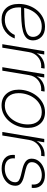

<svg xmlns="http://www.w3.org/2000/svg" viewBox="874 -1438 574 2361"><g transform="rotate(90 1160.5 -258.0)"><path d="M221.2 9.3Q133.8 9.3 81.3 -45.4Q28.8 -100.1 28.8 -203.1Q28.8 -267.6 49.6 -325.4Q70.3 -383.3 107.7 -428.2Q145 -473.1 196.3 -499Q247.6 -524.9 309.1 -524.9Q389.6 -524.9 433.3 -482.2Q477.1 -439.5 477.1 -377.9Q477.1 -328.1 448.5 -298.6Q419.9 -269 366.5 -254.4Q313 -239.7 238.5 -235.1Q164.1 -230.5 72.3 -230.5Q71.3 -215.8 71.3 -201.2Q71.3 -125.5 108.4 -78.1Q145.5 -30.8 223.1 -30.8Q288.6 -30.8 337.9 -64.7Q387.2 -98.6 410.2 -152.8H453.6Q428.2 -82 366.7 -36.4Q305.2 9.3 221.2 9.3ZM78.1 -268.6Q194.3 -269 273.7 -276.1Q353 -283.2 393.6 -306.2Q434.1 -329.1 434.1 -377.9Q434.1 -421.9 402.1 -453.4Q370.1 -484.9 306.2 -484.9Q244.6 -484.9 197.5 -455.1Q150.4 -425.3 119.9 -376.2Q89.4 -327.1 78.1 -268.6Z M523.9 0 609.4 -515.6H650.9L635.7 -424.3H636.7Q661.1 -468.3 706.1 -494.1Q751 -520 804.2 -520Q811 -520 814.9 -519.8Q818.8 -519.5 823.7 -519L816.4 -476.6Q813 -477.1 806.9 -477.8Q800.8 -478.5 792 -478.5Q729.5 -478.5 680.9 -437.5Q632.3 -396.5 621.1 -327.1L566.9 0Z M806.6 0 892.1 -515.6H933.6L918.5 -424.3H919.4Q943.8 -468.3 988.8 -494.1Q1033.7 -520 1086.9 -520Q1093.8 -520 1097.7 -519.8Q1101.6 -519.5 1106.4 -519L1099.1 -476.6Q1095.7 -477.1 1089.6 -477.8Q1083.5 -478.5 1074.7 -478.5Q1012.2 -478.5 963.6 -437.5Q915 -396.5 903.8 -327.1L849.6 0Z M1276.4 9.3Q1186.5 9.3 1134.8 -49.1Q1083 -107.4 1083 -201.2Q1083 -262.2 1103.3 -320.1Q1123.5 -377.9 1160.4 -424.1Q1197.3 -470.2 1248.3 -497.6Q1299.3 -524.9 1361.3 -524.9Q1450.7 -524.9 1502 -466.3Q1553.2 -407.7 1553.2 -314Q1553.2 -252.9 1533.2 -195.1Q1513.2 -137.2 1476.3 -91.1Q1439.5 -44.9 1388.7 -17.8Q1337.9 9.3 1276.4 9.3ZM1276.9 -30.8Q1330.1 -30.8 1373 -54.9Q1416 -79.1 1447 -119.6Q1478 -160.2 1494.4 -210.7Q1510.7 -261.2 1510.7 -314.9Q1510.7 -393.1 1471.7 -439Q1432.6 -484.9 1360.4 -484.9Q1307.6 -484.9 1264.6 -460.9Q1221.7 -437 1190.4 -396.2Q1159.2 -355.5 1142.6 -304.9Q1126 -254.4 1126 -200.7Q1126 -122.6 1165.5 -76.7Q1205.1 -30.8 1276.9 -30.8Z M1603.5 0 1689 -515.6H1730.5L1715.3 -424.3H1716.3Q1740.7 -468.3 1785.6 -494.1Q1830.6 -520 1883.8 -520Q1890.6 -520 1894.5 -519.8Q1898.4 -519.5 1903.3 -519L1896 -476.6Q1892.6 -477.1 1886.5 -477.8Q1880.4 -478.5 1871.6 -478.5Q1809.1 -478.5 1760.5 -437.5Q1711.9 -396.5 1700.7 -327.1L1646.5 0Z M2053.2 8.3Q1974.6 8.3 1929.7 -28.3Q1884.8 -64.9 1884.8 -130.9Q1884.8 -143.6 1886.2 -154.3H1928.2Q1921.4 -93.8 1954.8 -62Q1988.3 -30.3 2053.2 -30.3Q2098.6 -30.3 2137 -46.6Q2175.3 -63 2198.5 -92Q2221.7 -121.1 2221.7 -158.7Q2221.7 -188.5 2199.2 -203.6Q2176.8 -218.8 2135.7 -228.5L2051.8 -249Q1993.7 -263.7 1962.6 -289.8Q1931.6 -315.9 1931.6 -359.4Q1931.6 -408.7 1959.7 -445.8Q1987.8 -482.9 2033.9 -503.4Q2080.1 -523.9 2134.3 -523.9Q2208.5 -523.9 2250.2 -487.5Q2292 -451.2 2292 -384.8Q2292 -372.6 2290.5 -361.8H2249Q2255.4 -421.9 2225.6 -453.6Q2195.8 -485.4 2134.3 -485.4Q2091.8 -485.4 2055.4 -469.7Q2019 -454.1 1996.8 -426.3Q1974.6 -398.4 1974.6 -361.8Q1974.6 -332 1997.6 -314.7Q2020.5 -297.4 2064 -287.1L2148.4 -266.6Q2205.1 -252.9 2234.9 -228.5Q2264.6 -204.1 2264.6 -162.1Q2264.6 -110.4 2235.4 -72Q2206.1 -33.7 2158.2 -12.7Q2110.4 8.3 2053.2 8.3Z"/></g></svg>

Font: Inter Display ExtraLight
Style: Italic
Weight: 200
Italic angle: -9.39999°
Designer: Rasmus Andersson
Foundry: rsms
Version: Version 4.000;git-a52131595